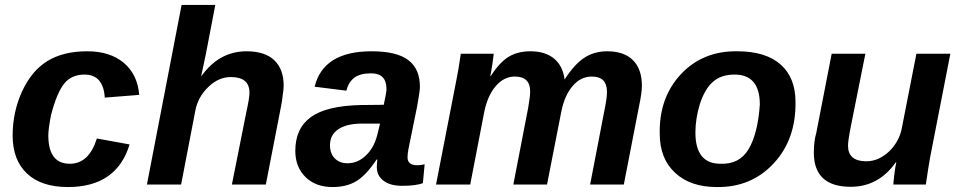

<svg xmlns="http://www.w3.org/2000/svg" viewBox="-20 -745 3874 775"><path d="M262 -84Q339 -84 371 -186L503 -162Q451 10 254 10Q147 10 89 -44.5Q31 -99 31 -198Q31 -292 69 -376Q108 -460 172 -499Q236 -538 332 -538Q424 -538 479.5 -491.5Q535 -445 542 -362L403 -351Q397 -444 321 -444Q269 -444 239.5 -408Q210 -372 186 -281Q175 -223 175 -199Q175 -84 262 -84Z M713 -725H849L811 -527L792 -438H793Q865 -538 975 -538Q1049 -538 1087 -502Q1125 -466 1125 -399Q1125 -384 1121 -360Q1118 -332 1115 -319L1053 0H916L974 -291Q987 -349 987 -371Q987 -434 912 -434Q862 -434 821 -394Q778 -353 768 -296L711 0H573Z M1603 5Q1555 5 1528 -15.5Q1501 -36 1501 -70Q1501 -83 1503 -101H1500Q1459 -39 1419.5 -14.5Q1380 10 1322 10Q1254 10 1213 -30.5Q1172 -71 1172 -136Q1172 -227 1235 -272.5Q1298 -318 1436 -321L1529 -322Q1540 -371 1540 -386Q1540 -449 1478 -449Q1434 -449 1410.5 -431.5Q1387 -414 1378 -379L1250 -395Q1285 -538 1480 -538Q1581 -538 1628 -502.5Q1675 -467 1675 -394Q1675 -378 1664 -317L1629 -145Q1625 -125 1625 -110Q1625 -78 1664 -78Q1679 -78 1694 -82L1687 -6Q1660 5 1603 5ZM1503 -201 1514 -246H1435Q1377 -245 1344.5 -222.5Q1312 -200 1312 -159Q1312 -125 1331.5 -105.5Q1351 -86 1383 -86Q1424 -86 1457 -117.5Q1490 -149 1503 -201Z M2369 -436Q2324 -436 2291.5 -398Q2259 -360 2246 -296L2188 0H2052L2112 -310Q2120 -356 2120 -376Q2120 -436 2058 -436Q2015 -436 1982 -398.5Q1949 -361 1935 -295L1878 0H1740L1821 -416Q1830 -458 1840 -528H1973Q1973 -527 1968 -490Q1963 -456 1959 -438H1961Q1997 -494 2033.5 -516Q2070 -538 2121 -538Q2181 -538 2216.5 -508.5Q2252 -479 2259 -424Q2298 -485 2338 -511.5Q2378 -538 2431 -538Q2499 -538 2535 -502Q2571 -466 2571 -399Q2571 -371 2560 -319L2498 0H2362L2421 -306Q2430 -349 2430 -374V-376Q2429 -436 2369 -436Z M3191 -333Q3193 -182 3102.5 -85Q3012 12 2873 10Q2767 10 2705 -47.5Q2643 -105 2643 -205Q2640 -351 2728.5 -445.5Q2817 -540 2956 -538Q3070 -538 3130.5 -485Q3191 -432 3191 -333ZM3047 -323Q3047 -444 2945 -444Q2890 -444 2857 -414Q2825 -386 2805 -325Q2787 -266 2787 -210Q2787 -84 2888 -84Q2965 -81 3002 -143.5Q3039 -206 3047 -323Z M3337 -528H3473L3415 -238Q3403 -178 3403 -157Q3403 -94 3477 -94Q3526 -94 3568 -133Q3611 -174 3621 -232L3679 -528H3816L3735 -113Q3728 -75 3717 0H3586Q3586 -8 3590 -41Q3594 -74 3598 -90H3596Q3526 9 3414 9Q3265 9 3265 -129Q3265 -175 3275 -209Z"/></svg>

Font: Libra Sans
Style: Bold Italic
Weight: 700
Italic angle: -12°
Foundry: Context Ltd
Version: Version 1.002